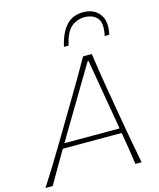

<svg xmlns="http://www.w3.org/2000/svg" viewBox="-160 -1069 966 1166"><g transform="rotate(-15 323.5 -486.0)"><path d="M-21 0Q16.5 -58 55.5 -121.8Q94.5 -185.5 129 -243L275 -488Q312.5 -551 343.5 -604.2Q374.5 -657.5 406 -713H461Q468 -660.5 476.5 -606.5Q485 -552.5 496 -487L538 -243Q548.5 -183 560.2 -119.8Q572 -56.5 583 0H544Q537.5 -48.5 529.2 -100.5Q521 -152.5 512 -203H142Q112.5 -152.5 82.5 -101.2Q52.5 -50 24 0ZM185 -275Q179 -264.5 172.8 -254Q166.5 -243.5 160 -233H507Q505.5 -243.5 503.5 -253.8Q501.5 -264 500 -274L431 -677H425ZM565 -798Q581.5 -876 555.8 -907.8Q530 -939.5 476 -941Q422 -939.5 388.2 -907.5Q354.5 -875.5 338 -799H309Q327 -881.5 367 -926.8Q407 -972 475 -972Q542.5 -972 577.2 -926.8Q612 -881.5 594 -799Z"/></g></svg>

Font: Commissioner Flair Thin
Style: Italic
Weight: 100
Italic angle: -12°
Designer: Kostas Bartsokas
Foundry: Kostas Bartsokas
Version: Version 1.000; ttfautohint (v1.8.3)